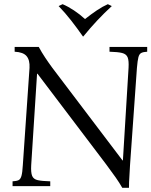

<svg xmlns="http://www.w3.org/2000/svg" viewBox="-20 -889 723 917"><path d="M564 8Q551 -15 532.5 -41.5Q514 -68 487 -104L159 -537H157L129 -100Q127 -65 133.5 -49Q140 -33 160.5 -28.5Q181 -24 220 -23V0H40V-23Q59 -24 68.5 -28.5Q78 -33 82.5 -49Q87 -65 89 -100L121 -565Q123 -602 107 -621Q91 -640 50 -642V-665H165Q179 -639 196 -613.5Q213 -588 230 -565L565 -123H567L594 -565Q596 -600 589.5 -615.5Q583 -631 563 -636Q543 -641 503 -642V-665H683V-642Q664 -641 654.5 -636Q645 -631 641 -615.5Q637 -600 634 -565L601 -100Q600 -72 598 -46.5Q596 -21 596 8ZM495 -869 514 -860Q443 -795 378 -715H376Q348 -755 319.5 -791.5Q291 -828 260 -860L279 -869Q305 -858 333 -839.5Q361 -821 386 -798Q415 -821 442.5 -839.5Q470 -858 495 -869Z"/></svg>

Font: Bona Nova
Style: Italic
Weight: 400
Italic angle: -4°
Designer: Mateusz Machalski
Foundry: Capitalics
Version: Version 4.001; ttfautohint (v1.8.3)